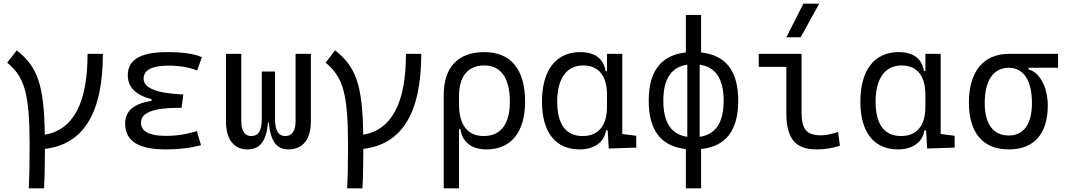

<svg xmlns="http://www.w3.org/2000/svg" viewBox="-20 -815 5899 1060"><path d="M138.7 224.6H223.1C226.6 163.6 228 91.3 228 6.8C441.9 -18.1 547.9 -191.9 547.9 -517.6H463.4C463.4 -246.1 384.8 -98.1 227.5 -71.3C223.1 -346.2 188.5 -444.8 72.3 -537.1L20 -469.2C118.7 -386.7 143.6 -293.5 143.6 -4.9C143.6 84.5 142.1 160.6 138.7 224.6Z M891.6 9.8C971.7 9.8 1038.6 1 1089.8 -13.7L1066.9 -91.3C1024.9 -79.6 976.1 -64.9 895.5 -64.9C804.2 -64.9 758.3 -89.4 758.3 -138.2C758.3 -192.9 827.6 -219.7 965.8 -219.7H982.4L992.2 -293.5C845.7 -299.3 772.9 -328.6 772.9 -380.4C772.9 -428.7 818.8 -452.6 910.2 -452.6C970.2 -452.6 1022.5 -443.8 1068.4 -425.8L1094.7 -499C1054.7 -518.1 989.7 -527.3 899.4 -527.3C756.3 -527.3 685.5 -484.9 685.5 -399.9C685.5 -334 728.5 -290.5 816.4 -267.6V-257.8C719.2 -243.7 670.9 -202.1 670.9 -133.3C670.9 -37.6 743.7 9.8 891.6 9.8Z M1572.3 9.8C1652.8 9.8 1696.3 -46.9 1696.3 -146.5V-517.6H1611.8V-146.5C1611.8 -93.8 1592.8 -64 1556.2 -64C1518.6 -64 1498.5 -89.8 1498.5 -157.7V-419.9H1425.3V-157.7C1425.3 -89.8 1404.8 -64 1366.2 -64C1330.6 -64 1312 -93.8 1312 -146.5V-517.6H1227.5V-146.5C1227.5 -46.9 1269.5 9.8 1346.7 9.8C1415 9.8 1450.7 -35.2 1460 -140.1H1463.9C1473.1 -35.2 1506.8 9.8 1572.3 9.8Z M1896.5 224.6H1981C1984.4 163.6 1985.8 91.3 1985.8 6.8C2199.7 -18.1 2305.7 -191.9 2305.7 -517.6H2221.2C2221.2 -246.1 2142.6 -98.1 1985.4 -71.3C1981 -346.2 1946.3 -444.8 1830.1 -537.1L1777.8 -469.2C1876.5 -386.7 1901.4 -293.5 1901.4 -4.9C1901.4 84.5 1899.9 160.6 1896.5 224.6Z M2665.5 9.8C2801.3 9.8 2878.9 -85 2878.9 -253.9C2878.9 -431.6 2800.3 -527.3 2654.3 -527.3C2508.3 -527.3 2429.7 -443.8 2429.7 -289.1V224.6H2514.2V-102.1H2522C2532.7 -27.8 2586.4 9.8 2665.5 9.8ZM2514.2 -238.8V-284.7C2514.2 -394.5 2563.5 -453.6 2654.3 -453.6C2745.6 -453.6 2794.9 -383.8 2794.9 -253.9C2794.9 -129.9 2744.6 -64 2650.4 -64C2562.5 -64 2514.2 -124.5 2514.2 -238.8Z M3179.2 9.8C3262.2 9.8 3316.4 -31.2 3325.7 -95.2H3335L3340.8 4.9L3492.7 0V-65.4L3415.5 -75.2V-517.6H3331.1V-422.4H3323.2C3312.5 -489.7 3266.6 -527.3 3183.6 -527.3C3049.3 -527.3 2972.2 -427.7 2972.2 -253.9C2972.2 -84 3047.9 9.8 3179.2 9.8ZM3331.1 -225.1C3331.1 -121.1 3283.7 -64 3196.8 -64C3104.5 -64 3056.2 -128.4 3056.2 -253.9C3056.2 -381.3 3107.9 -453.6 3199.7 -453.6C3284.7 -453.6 3331.1 -396.5 3331.1 -292.5Z M3766.6 224.6H3850.6V7.8C3987.8 -6.8 4055.7 -95.2 4055.7 -258.8C4055.7 -422.4 3987.8 -510.7 3850.6 -525.4V-732.4H3766.6V-525.4C3629.4 -510.7 3561.5 -422.4 3561.5 -258.8C3561.5 -95.2 3629.4 -6.8 3766.6 7.8ZM3774.4 -59.6C3686 -72.3 3642.1 -138.7 3642.1 -258.8C3642.1 -378.9 3686 -445.3 3774.4 -458ZM3842.8 -458C3931.2 -445.3 3975.1 -378.9 3975.1 -258.8C3975.1 -138.7 3931.2 -72.3 3842.8 -59.6Z M4485.8 9.8C4533.2 9.8 4572.3 3.9 4617.2 -10.7L4606.9 -86.4C4567.9 -73.7 4538.6 -67.9 4512.2 -67.9C4428.7 -67.9 4405.3 -106.9 4405.3 -195.3V-517.6H4168.9V-445.8H4321.3V-190.4C4321.3 -51.3 4370.6 9.8 4485.8 9.8ZM4321.3 -609.4H4400.4L4502.9 -794.9H4415.5Z M4937 9.8C5020 9.8 5074.2 -31.2 5083.5 -95.2H5092.8L5098.6 4.9L5250.5 0V-65.4L5173.3 -75.2V-517.6H5088.9V-422.4H5081.1C5070.3 -489.7 5024.4 -527.3 4941.4 -527.3C4807.1 -527.3 4730 -427.7 4730 -253.9C4730 -84 4805.7 9.8 4937 9.8ZM5088.9 -225.1C5088.9 -121.1 5041.5 -64 4954.6 -64C4862.3 -64 4814 -128.4 4814 -253.9C4814 -381.3 4865.7 -453.6 4957.5 -453.6C5042.5 -453.6 5088.9 -396.5 5088.9 -292.5Z M5549.3 9.8C5689 9.8 5764.6 -75.7 5764.6 -232.9C5764.6 -333.5 5719.2 -417.5 5658.7 -431.2V-440.9H5821.3V-517.6H5549.3C5409.7 -517.6 5329.1 -419.9 5329.1 -249C5329.1 -81.5 5406.7 9.8 5549.3 9.8ZM5549.3 -66.9C5463.4 -66.9 5416.5 -130.4 5416.5 -245.6C5416.5 -370.6 5464.4 -440.9 5549.3 -440.9C5630.9 -440.9 5677.2 -370.6 5677.2 -245.6C5677.2 -130.4 5631.8 -66.9 5549.3 -66.9Z"/></svg>

Font: Cascadia Code SemiLight
Style: Regular
Weight: 350
Monospace: yes
Designer: Aaron Bell
Foundry: Saja Typeworks
Version: Version 2404.023